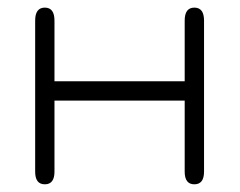

<svg xmlns="http://www.w3.org/2000/svg" viewBox="-20 -477 629 504"><path d="M123 -26.4Q123 6.8 97.7 6.8Q72.3 6.8 72.3 -26.4V-422.9Q72.3 -457 97.7 -457Q123 -457 123 -422.9V-263.7H464.8V-422.9Q464.8 -457 490.2 -457Q515.6 -457 515.6 -422.9V-26.4Q515.6 6.8 490.2 6.8Q464.8 6.8 464.8 -26.4V-212.9H123Z"/></svg>

Font: Jura
Style: Book
Weight: 400
Version: Version 2.5